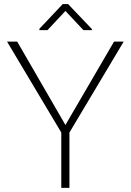

<svg xmlns="http://www.w3.org/2000/svg" viewBox="-20 -913 638 933"><path d="M63.5 -710.9 297.9 -305.7 534.2 -710.9H581.1L317.4 -269V0H277.8V-269L14.2 -710.9ZM311 -893.1 426.8 -771.5V-766.6H385.3L297.9 -859.9L210.9 -766.6H171.4V-772.9L284.7 -893.1Z"/></svg>

Font: Roboto ExtraLight
Style: Regular
Weight: 250
Designer: Christian Robertson
Foundry: Google
Version: Version 3.009; 2024